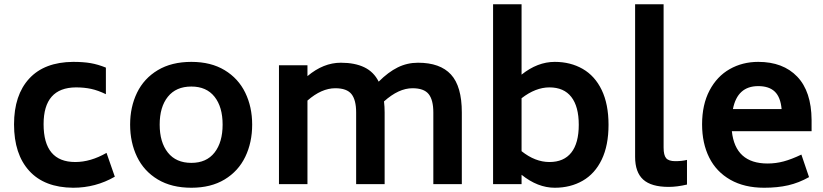

<svg xmlns="http://www.w3.org/2000/svg" viewBox="-20 -866 3873 903"><path d="M46 -281Q46 -419 117.5 -496.5Q189 -574 324 -575Q372 -575 406.5 -569Q441 -563 478 -548V-423Q441 -441 408.5 -448Q376 -455 337 -455Q185 -454 185 -282Q185 -104 334 -104Q406 -104 481 -147L520 -35Q430 17 324 17Q189 16 117.5 -62.5Q46 -141 46 -281Z M592 -280Q592 -363 624.5 -430Q657 -497 722 -536Q787 -575 880 -575Q972 -575 1036.5 -536Q1101 -497 1133.5 -430Q1166 -363 1166 -280Q1166 -196 1133.5 -128.5Q1101 -61 1036.5 -22Q972 17 880 17Q787 17 722 -22Q657 -61 624.5 -128.5Q592 -196 592 -280ZM1027 -280Q1027 -363 989 -411Q951 -459 880 -459Q808 -459 769.5 -411Q731 -363 731 -280Q731 -197 769.5 -148.5Q808 -100 880 -100Q951 -100 989 -148.5Q1027 -197 1027 -280Z M2152 -337V0H2018V-337Q2018 -396 1996 -423.5Q1974 -451 1920 -451Q1855 -451 1786 -389Q1789 -365 1789 -337V0H1655V-337Q1655 -396 1633 -423.5Q1611 -451 1557 -451Q1492 -451 1426 -393V0H1292V-559H1426V-508Q1501 -571 1583 -571Q1649 -571 1693.5 -549.5Q1738 -528 1761 -482Q1806 -527 1850.5 -549Q1895 -571 1946 -571Q2050 -571 2101 -515.5Q2152 -460 2152 -337Z M2842 -279Q2842 -182 2810 -115.5Q2778 -49 2720.5 -16Q2663 17 2589 17Q2509 17 2433 -44V0H2299V-846H2433V-515Q2508 -575 2589 -575Q2663 -575 2720.5 -542Q2778 -509 2810 -442.5Q2842 -376 2842 -279ZM2702 -279Q2702 -365 2667 -410Q2632 -455 2564 -455Q2499 -455 2433 -404V-155Q2497 -104 2564 -104Q2632 -104 2667 -148.5Q2702 -193 2702 -279Z M2967 -128V-846H3101V-172Q3101 -136 3113 -122Q3125 -108 3156 -108Q3187 -108 3211 -114V2Q3164 13 3125 13Q3043 13 3005 -21.5Q2967 -56 2967 -128Z M3590 -97Q3629 -97 3666 -107Q3703 -117 3749 -139L3785 -33Q3737 -6 3687 5.5Q3637 17 3574 17Q3481 17 3415 -20.5Q3349 -58 3315.5 -125Q3282 -192 3282 -281Q3282 -374 3317 -440.5Q3352 -507 3412 -541Q3472 -575 3546 -575Q3663 -575 3729.5 -505.5Q3796 -436 3797 -302V-249H3422Q3438 -97 3590 -97ZM3427 -353H3656Q3651 -409 3624 -435Q3597 -461 3546 -461Q3448 -461 3427 -353Z"/></svg>

Font: Biryani
Style: Bold
Weight: 700
Designer: Dan Reynolds and Mathieu Reguer
Foundry: Dan Reynolds and Mathieu Reguer
Version: Version 1.004; ttfautohint (v1.1) -l 5 -r 5 -G 72 -x 0 -D la